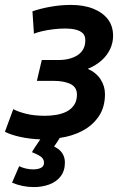

<svg xmlns="http://www.w3.org/2000/svg" viewBox="-37 -554 515 781"><path d="M101 207Q78 207 55.5 202.5Q33 198 12 189L41 122Q53 128 68 131.5Q83 135 97 135Q118 135 130 128.5Q142 122 142 108Q142 95 132.5 86Q123 77 93 65Q99 54 108.5 40Q118 26 127 13Q81 11 43.5 2.5Q6 -6 -17 -18L17 -110Q35 -100 68 -91.5Q101 -83 146 -83Q170 -83 193 -87Q216 -91 234.5 -100.5Q253 -110 264.5 -127Q276 -144 276 -169Q276 -187 267.5 -198Q259 -209 245 -214.5Q231 -220 215.5 -222.5Q200 -225 183 -225H113L133 -310H204Q225 -310 244.5 -315Q264 -320 278.5 -329.5Q293 -339 301.5 -354Q310 -369 310 -390Q310 -409 299.5 -419Q289 -429 270.5 -433.5Q252 -438 229 -438Q206 -438 180.5 -435Q155 -432 134 -427Q113 -422 101 -417L95 -508Q130 -520 171 -527Q212 -534 251 -534Q304 -534 342.5 -518.5Q381 -503 402 -475.5Q423 -448 423 -408Q423 -381 411.5 -355.5Q400 -330 377 -309Q354 -288 320 -274Q354 -259 372 -231.5Q390 -204 390 -171Q390 -118 365 -81Q340 -44 298.5 -22Q257 0 206 7Q201 16 195 24.5Q189 33 183 42Q206 53 216.5 69.5Q227 86 227 107Q227 141 209.5 163.5Q192 186 163 196.5Q134 207 101 207Z"/></svg>

Font: Ubuntu Sans SemiBold
Style: Italic
Weight: 600
Italic angle: -13.5°
Designer: Dalton Maag Ltd
Foundry: Dalton Maag Ltd
Version: Version 1.006